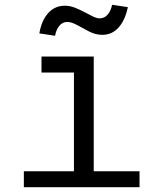

<svg xmlns="http://www.w3.org/2000/svg" viewBox="-20 -785 690 805"><path d="M290 0V-548H373V0ZM80 0V-67H565V0ZM154 -481V-548H332V-481ZM211 -635 145 -645Q154 -699 182 -730Q210 -761 252 -761Q273 -761 293.5 -753Q314 -745 333.5 -734.5Q353 -724 369.5 -716Q386 -708 398 -708Q418 -708 431.5 -724Q445 -740 450 -765L516 -755Q505 -701 477.5 -670Q450 -639 409 -639Q381 -639 354.5 -652.5Q328 -666 304 -679.5Q280 -693 262 -693Q242 -693 228.5 -676.5Q215 -660 211 -635Z"/></svg>

Font: Azeret Mono Thin Light
Style: Regular
Weight: 300
Version: Version 1.002